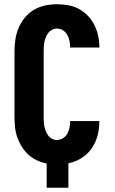

<svg xmlns="http://www.w3.org/2000/svg" viewBox="-20 -763 540 901"><path d="M199 118V4Q176 0 153.5 -10.5Q131 -21 113 -37.5Q95 -54 82 -75Q69 -96 61 -119Q53 -142 50.5 -166.5Q48 -191 48 -215V-520Q48 -548 52 -576.5Q56 -605 67 -631Q78 -657 96 -679.5Q114 -702 138.5 -716.5Q163 -731 191 -737Q219 -743 247 -743Q273 -743 299.5 -738.5Q326 -734 349.5 -721.5Q373 -709 391.5 -690Q410 -671 422 -647.5Q434 -624 440 -598Q446 -572 446 -546V-540H309V-542Q309 -557 306 -572Q303 -587 295.5 -600Q288 -613 275 -621Q262 -629 247 -629Q235 -629 224.5 -623.5Q214 -618 207 -609Q200 -600 195.5 -589Q191 -578 188.5 -566.5Q186 -555 185.5 -543.5Q185 -532 185 -520V-215Q185 -203 185.5 -191.5Q186 -180 188.5 -168.5Q191 -157 195.5 -146Q200 -135 207 -126Q214 -117 224.5 -111.5Q235 -106 247 -106Q262 -106 275 -114Q288 -122 295.5 -135Q303 -148 306 -163Q309 -178 309 -193V-195H446V-189Q446 -156 437 -124Q428 -92 409 -65Q390 -38 361.5 -20.5Q333 -3 301 3V118Z"/></svg>

Font: Iosevka Term Curly Heavy
Style: Regular
Weight: 900
Designer: Belleve Invis
Foundry: Belleve Invis
Version: Version 32.3.0